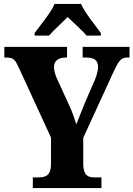

<svg xmlns="http://www.w3.org/2000/svg" viewBox="-20 -951 675 971"><path d="M155 -784V-771H228C249 -796 295 -837 322 -865C349 -839 401 -792 418 -771H490V-784C463 -822 409 -886 390 -931H256C237 -886 183 -822 155 -784ZM146 0H493V-54H455C426 -54 401 -64 401 -122V-254L552 -583C580 -644 592 -660 624 -660H635V-714H398V-660H416C456 -660 476 -647 476 -611C476 -602 473 -581 461 -550L412 -437C395 -394 378 -354 366 -322C356 -353 348 -379 331 -416L266 -558C258 -576 253 -597 253 -613C253 -642 275 -660 312 -660H319V-714H2V-660H13C50 -660 58 -646 76 -607L238 -255V-122C238 -65 213 -54 175 -54H146Z"/></svg>

Font: Noto Serif Khmer Condensed ExtraBold
Style: Regular
Weight: 800
Width: 3
Designer: Danh Hong and the Monotype Design Team
Foundry: Monotype Imaging Inc.
Version: Version 2.004